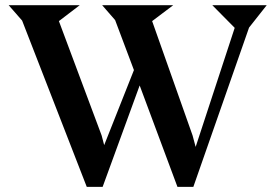

<svg xmlns="http://www.w3.org/2000/svg" viewBox="-20 -705 1045 737"><path d="M731 -141.1 880.9 -598.1 794.9 -685.1H1003.9L936 -599.1L722.2 12.2H661.1L516.1 -377L374 12.2H313L64.9 -626L13.2 -685.1H286.1L206.1 -624L370.1 -185.1L379.9 -147.9L494.1 -436L421.9 -627.9L372.1 -685.1H645L564 -624L719.2 -185.1Z"/></svg>

Font: Bluu Next
Style: Bold
Weight: 700
Designer: Jean-Baptiste Morizot, Igor Stepanchenko (Cyrillic)
Foundry: Igor Stepanchenko
Version: Version 1.005